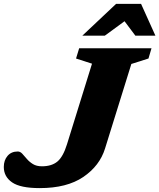

<svg xmlns="http://www.w3.org/2000/svg" viewBox="-56 -955 818 986"><path d="M483.5 -192.5Q456 -103.5 371.8 -46.2Q287.5 11 148 11Q48.5 11 6 -18.5Q-36.5 -48 -36.5 -97.5Q-36.5 -132 -17.2 -154.5Q2 -177 35 -177Q48 -177 58.5 -165.5Q69 -154 81.8 -139Q94.5 -124 113 -112.5Q131.5 -101 159.5 -101Q209 -101 238.5 -125.2Q268 -149.5 288 -214L416.5 -628L334.5 -654.5L350.5 -707H722L706.5 -654.5L618.5 -626.5ZM367 -772 540 -935H668.5L742 -772H639L583.5 -846L482.5 -772Z"/></svg>

Font: Newsreader 6pt
Style: Bold Italic
Weight: 700
Italic angle: -17°
Designer: Hugues Gentile
Foundry: Production Type
Version: Version 1.003; ttfautohint (v1.8.3)